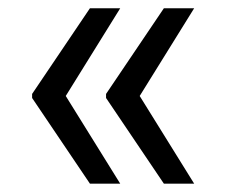

<svg xmlns="http://www.w3.org/2000/svg" viewBox="-20 -520 554 464"><path d="M197.3 -76.2 57.6 -283.2V-290H137.7L270.5 -76.2ZM137.7 -286.1H57.6V-293L197.3 -500H270.5ZM376 -76.2 236.3 -283.2V-290H316.4L449.2 -76.2ZM316.4 -286.1H236.3V-293L376 -500H449.2Z"/></svg>

Font: Pretendard Std Variable
Style: Regular
Weight: 400
Designer: Base glyphs from Inter by Rasmus Andersson; Hangeul glyphs from Noto Sans CJK(Source Han Sans) by Jang Soo-young and Kan
Foundry: Kil Hyung-jin
Version: Version 1.309;Glyphs 3.2 (3225)